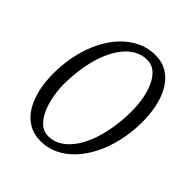

<svg xmlns="http://www.w3.org/2000/svg" viewBox="-208 -887 1030 1030"><g transform="rotate(45 307.0 -371.5)"><path d="M268 10Q214.5 10 174.8 -14Q135 -38 109.2 -80.8Q83.5 -123.5 71 -180.2Q58.5 -237 59 -302.5Q60 -380 76.2 -448.2Q92.5 -516.5 121.5 -572.5Q150.5 -628.5 189.8 -668.8Q229 -709 276 -731Q323 -753 375 -753Q429.5 -753 468.8 -728.5Q508 -704 533.2 -661Q558.5 -618 570.2 -562Q582 -506 581.5 -442.5Q580.5 -366 564.5 -297.5Q548.5 -229 520 -172.8Q491.5 -116.5 452.8 -75.5Q414 -34.5 367.2 -12.2Q320.5 10 268 10ZM278.5 -38Q316.5 -38 349.2 -57Q382 -76 409 -111Q436 -146 455.8 -194.8Q475.5 -243.5 486.8 -303.2Q498 -363 500 -431Q501.5 -478.5 494.5 -526.5Q487.5 -574.5 471 -614.8Q454.5 -655 427.8 -679.2Q401 -703.5 362.5 -703.5Q324.5 -703.5 291.2 -684.8Q258 -666 231 -631.5Q204 -597 184 -548.5Q164 -500 152.8 -440.5Q141.5 -381 139.5 -313Q138 -266 145.8 -217.8Q153.5 -169.5 170.5 -128.8Q187.5 -88 214.5 -63Q241.5 -38 278.5 -38Z"/></g></svg>

Font: Merriweather Light
Style: Italic
Weight: 300
Italic angle: -7.8°
Designer: Eben Sorkin
Foundry: Eben Sorkin
Version: Version 2.101